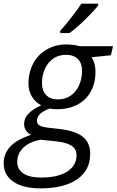

<svg xmlns="http://www.w3.org/2000/svg" viewBox="-66 -786 636 1046"><path d="M154.8 240.2Q60.5 240.2 7.3 204.3Q-45.9 168.5 -45.9 103.5Q-45.9 51.3 -10.5 12.9Q24.9 -25.4 103 -51.3Q65.4 -71.3 65.4 -110.4Q65.4 -143.6 89.8 -167.7Q114.3 -191.9 158.2 -212.4Q127 -228.5 107.9 -259.8Q88.9 -291 88.9 -331.5Q89.4 -379.9 105.5 -419.9Q121.6 -460 150.9 -488.3Q178.2 -514.6 215.1 -529.3Q252 -543.9 295.4 -543.9Q331.5 -543.9 369.1 -534.2H549.8L538.1 -484.9L432.1 -474.1Q454.6 -442.4 454.1 -393.1Q454.1 -345.2 438 -306.6Q421.9 -268.1 392.1 -241.2Q336.4 -191.4 246.1 -190.9Q220.7 -190.9 205.1 -194.8Q135.3 -169.4 135.3 -128.9Q135.3 -115.2 143.6 -106.9Q151.4 -99.6 165.3 -95.9Q179.2 -92.3 199.7 -89.8L257.3 -83.5Q344.7 -73.2 385 -41Q425.3 -8.8 425.3 52.7Q425.3 104.5 401.4 142.3Q377.4 180.2 332.5 204.1Q262.7 240.2 154.8 240.2ZM249.5 -244.6Q291.5 -244.6 320.6 -265.9Q349.6 -287.1 365.2 -322.5Q380.9 -357.9 380.9 -399.9Q380.9 -441.9 358.4 -464.4Q335.4 -487.3 293.9 -487.3Q252.9 -487.3 223.6 -466.6Q194.3 -445.8 178.7 -411.1Q163.1 -376.5 162.6 -334Q162.6 -293.5 183.6 -270Q206.1 -244.6 249.5 -244.6ZM158.2 181.2Q246.1 181.2 296.9 150.9Q351.1 117.7 351.1 59.1Q351.1 32.7 334 16.1Q307.1 -9.8 230.5 -17.1L152.3 -24.9Q91.3 -11.7 59.6 20Q27.8 51.8 27.8 96.2Q27.8 136.2 61 158.7Q94.2 181.2 158.2 181.2ZM262.2 -606V-618.2Q280.3 -637.7 301.3 -663.6Q322.3 -689.5 342.5 -716.6Q362.8 -743.7 377 -766.1H469.2V-756.3Q455.1 -738.3 428 -710Q400.9 -681.6 369.9 -653.1Q338.9 -624.5 313 -606Z"/></svg>

Font: Open Sans
Style: Italic
Weight: 400
Italic angle: -12°
Designer: Monotype Design Team
Foundry: Monotype Imaging Inc.
Version: Version 3.000; ttfautohint (v1.8.4)